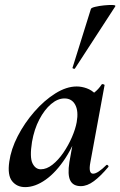

<svg xmlns="http://www.w3.org/2000/svg" viewBox="-20 -753 493 786"><path d="M83 13Q49 13 29.5 -11.5Q10 -36 18 -91Q25 -142 52.5 -195.5Q80 -249 120.5 -295.5Q161 -342 206.5 -370.5Q252 -399 294 -399Q314 -399 335 -391.5Q356 -384 371.5 -367.5Q387 -351 389 -324L329 -357Q346 -359 364.5 -373Q383 -387 396 -407Q398 -410 403.5 -408Q409 -406 408 -404L350 -89Q341 -42 361 -42Q371 -42 385 -51.5Q399 -61 415 -77Q418 -80 422 -76Q426 -72 423 -69Q392 -32 364.5 -11.5Q337 9 311 9Q279 9 267.5 -14.5Q256 -38 264 -89L289 -229L310 -246Q286 -164 248 -106Q210 -48 167 -17.5Q124 13 83 13ZM147 -60Q171 -60 195 -79Q219 -98 239.5 -128Q260 -158 274.5 -191.5Q289 -225 294 -253Q302 -298 288 -324Q274 -350 244 -350Q216 -350 189 -327Q162 -304 141 -264Q120 -224 111 -172Q101 -109 113 -84.5Q125 -60 147 -60ZM287 -473Q286 -470 280.5 -472Q275 -474 277 -476L352 -716Q353 -721 369.5 -725Q386 -729 406 -731Q426 -733 440.5 -732.5Q455 -732 452 -727Z"/></svg>

Font: Cormorant
Style: Bold Italic
Weight: 700
Italic angle: -10°
Designer: Christian Thalmann (Catharsis Fonts)
Foundry: Catharsis Fonts
Version: Version 4.000